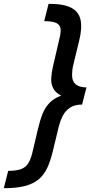

<svg xmlns="http://www.w3.org/2000/svg" viewBox="-118 -799 493 1008"><path d="M-98 189 -75 98Q-34 98 -9.5 89.5Q15 81 28.5 61Q42 41 51 6L81 -121Q92 -168 105.5 -201.5Q119 -235 142 -259Q165 -283 203 -297Q172 -313 160.5 -337Q149 -361 151 -390Q153 -419 160 -450L194 -596Q202 -627 200 -647.5Q198 -668 178 -678Q158 -688 114 -688L137 -779Q217 -779 256.5 -758Q296 -737 305 -694.5Q314 -652 298 -587L265 -451Q259 -419 261 -394.5Q263 -370 280.5 -355.5Q298 -341 336 -340L313 -250Q273 -250 248.5 -233Q224 -216 211 -190Q198 -164 191 -136L159 -4Q147 46 130 82.5Q113 119 85 142.5Q57 166 13 177.5Q-31 189 -98 189Z"/></svg>

Font: Ubuntu Sans SemiBold
Style: Italic
Weight: 600
Italic angle: -13.5°
Designer: Dalton Maag Ltd
Foundry: Dalton Maag Ltd
Version: Version 1.006